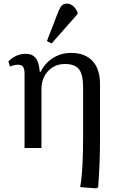

<svg xmlns="http://www.w3.org/2000/svg" viewBox="-20 -814 634 1056"><path d="M509 222 421 215Q430 162 433.5 95Q437 28 437 -55V-334Q437 -404 414.5 -433Q392 -462 337 -462Q281 -462 244.5 -423Q208 -384 208 -323V0H115V-409Q115 -436 106.5 -447Q98 -458 78 -458Q59 -458 35 -448L26 -476Q68 -518 121 -518Q158 -518 176.5 -494.5Q195 -471 199 -417H202Q227 -467 271.5 -495Q316 -523 370 -523Q447 -523 488.5 -479Q530 -435 530 -352V-49Q530 23 527.5 83.5Q525 144 520 216ZM264 -575 238 -588 301 -751Q311 -775 321 -784.5Q331 -794 348 -794Q383 -794 406 -748V-736Z"/></svg>

Font: Literata 36pt
Style: Regular
Weight: 400
Designer: Latin by Veronika Burian and Jose Scaglione. Greek by Irene Vlachou. Cyrillic by Vera Evstafieva.
Foundry: TypeTogether
Version: Version 3.002